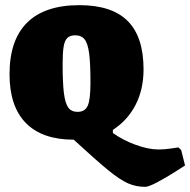

<svg xmlns="http://www.w3.org/2000/svg" viewBox="-20 -533 738 745"><path d="M266 9Q144 9 80.5 -55.5Q17 -120 17 -245Q17 -378 85.5 -445.5Q154 -513 288 -513Q414 -513 475.5 -451.5Q537 -390 537 -264Q537 -186 506 -126Q475 -66 418 -29V-17Q457 11 506.5 29Q556 47 595 47Q618 47 641.5 43.5Q665 40 672 39L683 49L698 109Q689 115 657.5 135Q626 155 591.5 173.5Q557 192 543 192Q508 192 477 178.5Q446 165 400 127.5Q354 90 266 9ZM331 -212Q331 -286 326 -325Q321 -364 308.5 -380Q296 -396 272 -396Q252 -396 241.5 -386Q231 -376 227 -352.5Q223 -329 223 -285Q223 -211 228 -171.5Q233 -132 245 -115.5Q257 -99 281 -99Q310 -99 320.5 -123Q331 -147 331 -212Z"/></svg>

Font: Alegreya SC Black
Style: Regular
Weight: 900
Designer: Juan Pablo del Peral
Foundry: Huerta Tipografica
Version: Version 2.007; ttfautohint (v1.6)